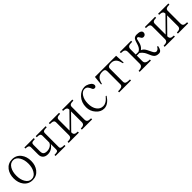

<svg xmlns="http://www.w3.org/2000/svg" viewBox="387 -1873 3277 3277"><g transform="rotate(-45 2025.5 -234.0)"><path d="M249 -484.4Q149.4 -484.4 89.8 -407.2Q37.1 -336.9 37.1 -232.4Q37.1 -129.9 89.8 -59.6Q149.4 17.6 249 17.6Q347.7 17.6 407.2 -59.6Q460.9 -129.9 460.9 -232.4Q460.9 -336.9 407.2 -407.2Q347.7 -484.4 249 -484.4ZM249 -460Q316.4 -460 356.4 -390.6Q394.5 -327.1 394.5 -233.4Q394.5 -140.6 356.4 -77.1Q316.4 -6.8 249 -6.8Q180.7 -6.8 139.6 -77.1Q102.5 -140.6 102.5 -233.4Q102.5 -327.1 139.6 -390.6Q180.7 -460 249 -460Z M1053.7 -477.5H813.5V-452.1Q863.3 -452.1 881.8 -441.4Q900.4 -429.7 900.4 -400.4V-237.3Q890.6 -207 858.4 -184.6Q821.3 -158.2 770.5 -158.2Q721.7 -158.2 701.2 -178.7Q681.6 -197.3 681.6 -242.2V-400.4Q681.6 -429.7 697.3 -440.4Q715.8 -452.1 766.6 -452.1V-477.5H540V-452.1Q584 -452.1 602.5 -440.4Q622.1 -428.7 622.1 -400.4V-224.6Q622.1 -168.9 656.2 -138.7Q688.5 -110.4 744.1 -110.4Q801.8 -110.4 848.6 -144.5Q886.7 -171.9 900.4 -203.1V-70.3Q900.4 -42 884.8 -34.2Q868.2 -24.4 813.5 -24.4V1H1053.7V-24.4Q997.1 -24.4 978.5 -34.2Q960 -43 960 -70.3V-400.4Q960 -429.7 978.5 -441.4Q999 -452.1 1053.7 -452.1Z M1129.9 1H1377V-24.4Q1327.1 -24.4 1307.6 -40Q1289.1 -54.7 1289.1 -89.8V-95.7L1539.1 -349.6V-89.8Q1539.1 -55.7 1517.6 -40Q1496.1 -24.4 1449.2 -24.4V1H1697.3V-24.4Q1642.6 -24.4 1621.1 -40Q1601.6 -54.7 1601.6 -89.8V-395.5Q1601.6 -425.8 1622.1 -438.5Q1643.6 -452.1 1697.3 -452.1V-477.5H1449.2V-452.1Q1495.1 -452.1 1517.6 -438.5Q1539.1 -425.8 1539.1 -395.5V-389.6L1289.1 -134.8V-395.5Q1289.1 -425.8 1307.6 -438.5Q1328.1 -452.1 1377 -452.1V-477.5H1129.9V-452.1Q1186.5 -452.1 1207 -438.5Q1226.6 -426.8 1226.6 -395.5V-89.8Q1226.6 -54.7 1206.1 -40Q1184.6 -24.4 1129.9 -24.4Z M2157.2 -109.4 2142.6 -117.2Q2099.6 -65.4 2060.5 -43Q2027.3 -23.4 1992.2 -23.4Q1920.9 -23.4 1877.9 -84Q1835.9 -142.6 1835.9 -238.3Q1835.9 -337.9 1878.9 -401.4Q1918.9 -458 1970.7 -458Q2000 -458 2020.5 -442.4Q2036.1 -429.7 2052.7 -398.4L2059.6 -382.8Q2067.4 -363.3 2074.2 -356.4Q2085 -343.8 2104.5 -343.8Q2128.9 -343.8 2138.7 -365.2Q2148.4 -385.7 2134.8 -413.1Q2121.1 -440.4 2080.1 -461.9Q2038.1 -484.4 1997.1 -484.4Q1909.2 -484.4 1841.8 -412.1Q1769.5 -334 1769.5 -218.8Q1769.5 -123 1832 -52.7Q1892.6 17.6 1973.6 17.6Q2030.3 17.6 2080.1 -21.5Q2118.2 -50.8 2157.2 -109.4Z M2348.6 1H2635.7V-24.4Q2574.2 -24.4 2551.8 -34.2Q2523.4 -45.9 2523.4 -80.1V-395.5Q2523.4 -425.8 2545.9 -439.5Q2566.4 -452.1 2607.4 -452.1Q2671.9 -452.1 2706.1 -406.2Q2730.5 -374 2747.1 -303.7L2763.7 -305.7L2753.9 -477.5H2243.2L2226.6 -312.5L2243.2 -308.6Q2257.8 -373 2284.2 -406.2Q2322.3 -452.1 2391.6 -452.1Q2428.7 -452.1 2444.3 -439.5Q2460.9 -426.8 2460.9 -395.5V-80.1Q2460.9 -46.9 2427.7 -34.2Q2403.3 -24.4 2348.6 -24.4Z M2843.8 -24.4V1H3116.2V-24.4Q3057.6 -24.4 3031.2 -43Q3005.9 -60.5 3005.9 -93.8V-229.5H3070.3Q3108.4 -203.1 3133.8 -163.1Q3148.4 -139.6 3168 -91.8Q3190.4 -37.1 3210 -17.6Q3240.2 13.7 3299.8 13.7Q3333 13.7 3352.5 -14.6Q3370.1 -40 3377.9 -87.9L3358.4 -93.8Q3350.6 -72.3 3334 -57.6Q3317.4 -43.9 3295.9 -41Q3270.5 -41 3251 -67.4Q3239.3 -83 3218.8 -127.9Q3196.3 -175.8 3180.7 -198.2Q3154.3 -234.4 3120.1 -245.1Q3158.2 -272.5 3177.7 -315.4Q3189.5 -340.8 3199.2 -387.7Q3205.1 -417 3209 -426.8Q3216.8 -441.4 3230.5 -441.4Q3241.2 -441.4 3249 -432.6Q3253.9 -427.7 3261.7 -412.1Q3271.5 -392.6 3279.3 -384.8Q3292 -371.1 3313.5 -371.1Q3337.9 -371.1 3353.5 -387.7Q3368.2 -403.3 3368.2 -426.8Q3368.2 -456.1 3339.8 -471.7Q3311.5 -486.3 3257.8 -486.3Q3210 -486.3 3186.5 -456.1Q3171.9 -436.5 3157.2 -383.8Q3142.6 -333 3129.9 -311.5Q3108.4 -272.5 3071.3 -254.9H3005.9V-381.8Q3005.9 -422.9 3031.2 -438.5Q3054.7 -452.1 3116.2 -452.1V-477.5H2843.8V-452.1Q2895.5 -452.1 2918 -438.5Q2943.4 -422.9 2943.4 -381.8V-93.8Q2943.4 -60.5 2918 -43Q2892.6 -24.4 2843.8 -24.4Z M3448.2 1H3695.3V-24.4Q3645.5 -24.4 3626 -40Q3607.4 -54.7 3607.4 -89.8V-95.7L3857.4 -349.6V-89.8Q3857.4 -55.7 3835.9 -40Q3814.5 -24.4 3767.6 -24.4V1H4015.6V-24.4Q3960.9 -24.4 3939.5 -40Q3919.9 -54.7 3919.9 -89.8V-395.5Q3919.9 -425.8 3940.4 -438.5Q3961.9 -452.1 4015.6 -452.1V-477.5H3767.6V-452.1Q3813.5 -452.1 3835.9 -438.5Q3857.4 -425.8 3857.4 -395.5V-389.6L3607.4 -134.8V-395.5Q3607.4 -425.8 3626 -438.5Q3646.5 -452.1 3695.3 -452.1V-477.5H3448.2V-452.1Q3504.9 -452.1 3525.4 -438.5Q3544.9 -426.8 3544.9 -395.5V-89.8Q3544.9 -54.7 3524.4 -40Q3502.9 -24.4 3448.2 -24.4Z"/></g></svg>

Font: Batang
Style: Regular
Weight: 400
Version: Version 2.21